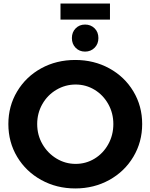

<svg xmlns="http://www.w3.org/2000/svg" viewBox="-20 -1048 845 1079"><path d="M27 -351Q27 -452 76.5 -534.5Q126 -617 211.5 -664Q297 -711 403 -711Q508 -711 594 -664Q680 -617 729.5 -534.5Q779 -452 779 -351Q779 -250 729.5 -167Q680 -84 594 -36.5Q508 11 403 11Q298 11 212 -36.5Q126 -84 76.5 -166.5Q27 -249 27 -351ZM189 -351Q189 -289 218.5 -238Q248 -187 297.5 -157Q347 -127 405 -127Q463 -127 511.5 -156.5Q560 -186 588.5 -237.5Q617 -289 617 -351Q617 -412 588.5 -463Q560 -514 511.5 -543.5Q463 -573 405 -573Q347 -573 297 -543.5Q247 -514 218 -463Q189 -412 189 -351ZM533 -834Q533 -801 511.5 -779.5Q490 -758 458 -758Q426 -758 405 -779.5Q384 -801 384 -834Q384 -867 405 -888.5Q426 -910 458 -910Q490 -910 511.5 -889Q533 -868 533 -834ZM320 -1028H598V-938H320Z"/></svg>

Font: Argentum Sans SemiBold
Style: Regular
Weight: 600
Designer: Julieta Ulanovsky (Modified by Cristiano Sobral)
Foundry: Julieta Ulanovsky
Version: Version 5.001;November 22, 2018;FontCreator 11.5.0.2425 64-b